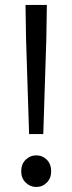

<svg xmlns="http://www.w3.org/2000/svg" viewBox="-20 -732 288 764"><path d="M95.8 -198.5 83.7 -576.4 81.5 -712.4H166.5L164.3 -576.4L152.2 -198.5ZM124 12Q100 12 82.2 -5.5Q64.4 -23.1 64.4 -50.3Q64.4 -79.1 82.2 -96.5Q100 -113.8 124 -113.8Q149 -113.8 166.3 -96.5Q183.6 -79.1 183.6 -50.3Q183.6 -23.1 166.3 -5.5Q149 12 124 12Z"/></svg>

Font: Source Sans 3
Style: Regular
Weight: 200
Designer: Paul D. Hunt
Foundry: Adobe
Version: Version 3.046;hotconv 1.0.118;makeotfexe 2.5.65603